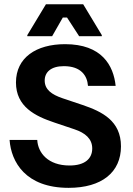

<svg xmlns="http://www.w3.org/2000/svg" viewBox="-20 -870 623 902"><path d="M108.3 -700H225L275 -787.5H295L351.7 -700H458.3V-705L370.8 -850H195.8L108.3 -705ZM302.5 12.5C458.3 12.5 548.3 -60.8 548.3 -182.5C548.3 -302.5 459.2 -345.8 368.3 -376.7L274.2 -408.3C222.5 -425.8 190 -449.2 190 -491.7C190 -530.8 219.2 -559.2 280 -559.2C361.7 -559.2 390 -513.3 393.3 -466.7H523.3C513.3 -562.5 458.3 -662.5 285.8 -662.5C150 -662.5 55 -599.2 55 -482.5C55 -368.3 145.8 -324.2 235.8 -294.2L330 -262.5C380 -245.8 413.3 -218.3 413.3 -172.5C413.3 -124.2 378.3 -92.5 306.7 -92.5C205.8 -92.5 158.3 -151.7 155 -212.5H25C32.5 -110 99.2 12.5 302.5 12.5Z"/></svg>

Font: Familjen Grotesk GF
Style: Bold
Weight: 700
Designer: Anders Wikstroem, Jonas Baeckman, Matilda Gysing, Kristian Moeller
Foundry: Familjen STHLM AB
Version: Version 2.000; Beta; Release 4; Build 6